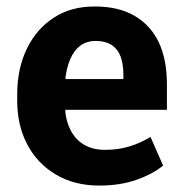

<svg xmlns="http://www.w3.org/2000/svg" viewBox="-20 -558 566 588"><path d="M283.7 10.3Q208 10.3 151.4 -23.4Q94.7 -56.6 63.7 -115.2Q32.7 -173.8 32.7 -249V-268.6Q32.7 -347.7 62 -408.2Q91.3 -469.2 144.8 -503.9Q198.2 -538.6 271 -538.1Q342.8 -538.1 391.6 -509.8Q491.2 -452.1 491.2 -299.3V-221.7H180.7L179.7 -218.8Q182.6 -184.6 197.3 -157.2Q211.4 -130.4 237.8 -114.7Q264.2 -99.1 301.8 -99.1Q340.8 -99.1 374.8 -109.1Q408.7 -119.1 440.9 -138.7L479.5 -50.8Q446.8 -24.4 397.2 -7.1Q347.7 10.3 283.7 10.3ZM180.2 -318.4 181.6 -315.9H357.9V-328.6Q357.9 -360.4 349.6 -384.3Q331.1 -432.6 273.4 -432.6Q245.6 -432.6 225.6 -418Q206.1 -402.8 195.1 -377Q184.1 -351.1 180.2 -318.4Z"/></svg>

Font: Suwannaphum
Style: Bold
Weight: 700
Designer: Danh Hong
Version: Version 8.002; ttfautohint (v1.8.3)